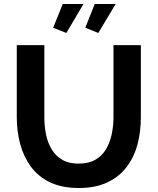

<svg xmlns="http://www.w3.org/2000/svg" viewBox="-20 -936 790 961"><path d="M64 -348V-710H202V-348Q202 -304 210.5 -262.5Q219 -221 239 -188Q259 -155 292 -136Q325 -117 374 -117Q424 -117 457.5 -136.5Q491 -156 510.5 -189Q530 -222 539 -263.5Q548 -305 548 -348V-710H685V-348Q685 -275 667.5 -211Q650 -147 612.5 -98.5Q575 -50 516 -22.5Q457 5 375 5Q290 5 230.5 -23.5Q171 -52 134.5 -102Q98 -152 81 -215.5Q64 -279 64 -348ZM312 -771 246 -797 294 -916H398ZM454 -916H559L472 -771L407 -797Z"/></svg>

Font: YasnoRaleway
Style: Bold
Weight: 700
Designer: Matt McInerney, Pablo Impallari, Rodrigo Fuenzalida
Foundry: Matt McInerney, Pablo Impallari, Rodrigo Fuenzalida
Version: Version 4.026